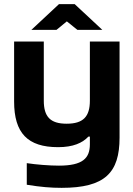

<svg xmlns="http://www.w3.org/2000/svg" viewBox="-20 -700 643 925"><path d="M556 -37V-500H413V-215C413 -138 381 -104 301 -104C222 -104 191 -138 191 -215V-500H48V-211C48 -59 113 9 260 9C332 9 377 -11 406 -42H413V-5C413 62 379 98 264 98C218 98 155 93 109 86V190C176 201 225 205 277 205C486 205 556 132 556 -37ZM131 -556H252L302 -597L353 -556H473L340 -680H264Z"/></svg>

Font: LT Wave Bold
Style: Regular
Weight: 700
Designer: Daniel Lyons
Version: Version 2.5 (Glyphs App)